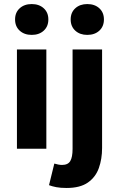

<svg xmlns="http://www.w3.org/2000/svg" viewBox="-20 -743 594 959"><path d="M64.6 0V-496H211.5V0ZM138.4 -568.7Q101.5 -568.7 78.4 -589.8Q55.3 -610.9 55.3 -645.9Q55.3 -680.7 78.4 -701.7Q101.5 -722.7 138.4 -722.7Q175.4 -722.7 198.4 -701.7Q221.5 -680.7 221.5 -645.9Q221.5 -610.9 198.4 -589.8Q175.4 -568.7 138.4 -568.7ZM312.6 195.9Q282.1 195.9 261.3 191.9Q240.5 187.9 224.8 181.9L251.3 74Q261.8 77 271.1 78.9Q280.5 80.8 289.9 80.8Q319.5 80.8 331 61.4Q342.5 42 342.5 0.7V-496H489.9V-3.6Q489.9 50.7 473.8 96.2Q457.7 141.6 418.9 168.8Q380.1 195.9 312.6 195.9ZM416 -568.7Q379.1 -568.7 356.1 -589.8Q333 -610.9 333 -645.9Q333 -680.7 356.1 -701.7Q379.1 -722.7 416 -722.7Q453.1 -722.7 476.1 -701.7Q499.1 -680.7 499.1 -645.9Q499.1 -610.9 476.1 -589.8Q453.1 -568.7 416 -568.7Z"/></svg>

Font: Source Sans Variable
Style: Regular
Weight: 200
Designer: Paul D. Hunt
Foundry: Adobe Systems Incorporated
Version: Version 3.006;hotconv 1.0.111;makeotfexe 2.5.65597